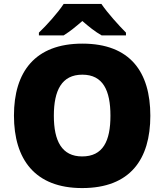

<svg xmlns="http://www.w3.org/2000/svg" viewBox="-20 -947 837 977"><path d="M496 -927H304C274 -881 216 -817 178 -781V-767H304C339 -789 364 -810 399 -840C434 -810 462 -787 497 -767H621V-781C587 -815 527 -881 496 -927ZM745 -358C745 -580 643 -725 399 -725C158 -725 51 -581 51 -359C51 -136 158 10 398 10C643 10 745 -137 745 -358ZM254 -358C254 -487 294 -567 399 -567C504 -567 542 -487 542 -358C542 -229 504 -151 398 -151C295 -151 254 -229 254 -358Z"/></svg>

Font: Noto Sans Lao Looped Black
Style: Regular
Weight: 900
Designer: Mark Frömberg, Ben Mitchell
Foundry: The Fontpad Ltd
Version: Version 1.002